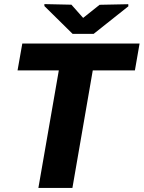

<svg xmlns="http://www.w3.org/2000/svg" viewBox="-20 -925 707 945"><path d="M459.5 -710.9 336.4 0H168.9L292.5 -710.9ZM667 -710.9 644 -578.6H66.4L89.8 -710.9ZM331.5 -901.9 389.2 -836.9 470.2 -901.4 611.3 -904.3 611.8 -894 440.9 -758.3H337.4L198.7 -895L198.2 -904.8Z"/></svg>

Font: Roboto Black
Style: Italic
Weight: 900
Italic angle: -12°
Designer: Christian Robertson
Foundry: Google
Version: Version 3.0; 2020